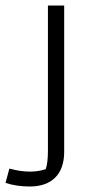

<svg xmlns="http://www.w3.org/2000/svg" viewBox="-48 -486 329 697"><path d="M-28 178 -14 126Q26 137 61 137Q91 137 118 128Q126 105 126 61V-466H185V65Q185 126 152.5 158.5Q120 191 60 191Q12 191 -28 178Z"/></svg>

Font: Athiti
Style: Regular
Weight: 400
Designer: CadsonDemak Team
Foundry: CadsonDemak
Version: Version 1.032